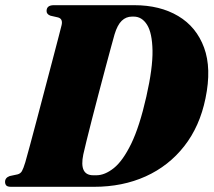

<svg xmlns="http://www.w3.org/2000/svg" viewBox="-26 -720 823 740"><path d="M-6.5 -19Q-6.5 -35 11.5 -41.5L42 -48Q53 -51 58.5 -60.5Q64 -70 71.5 -94.5Q77.5 -115.5 89.5 -159.8Q101.5 -204 116.5 -261Q131.5 -318 147.2 -377.5Q163 -437 176.8 -489.8Q190.5 -542.5 200 -578.5Q209.5 -614.5 211.5 -623.5Q217 -648 197 -653L168.5 -659.5Q153.5 -665 153.5 -677.5Q153.5 -700 181.5 -700H491.5Q590.5 -700 660.8 -658.2Q731 -616.5 760.5 -536.5Q790 -456.5 766 -341Q744 -233 684.2 -156.8Q624.5 -80.5 535.5 -40.2Q446.5 0 336 0H17Q3 0 -1.8 -5.2Q-6.5 -10.5 -6.5 -19ZM345.5 -44.5Q378 -44.5 412.8 -72.2Q447.5 -100 479.8 -166.2Q512 -232.5 538 -347.5Q563 -457.5 561.8 -525.2Q560.5 -593 540.8 -624.5Q521 -656 489.5 -656H482.5Q460 -656 443.2 -640Q426.5 -624 415.5 -587.5Q412 -575 402.5 -540.5Q393 -506 380.5 -458.8Q368 -411.5 354.2 -359.5Q340.5 -307.5 328.2 -259.5Q316 -211.5 307 -175.2Q298 -139 295 -124.5Q278.5 -44.5 333.5 -44.5Z"/></svg>

Font: Fraunces 72pt Black
Style: Italic
Weight: 900
Italic angle: -16°
Version: Version 1.000;[b76b70a41]